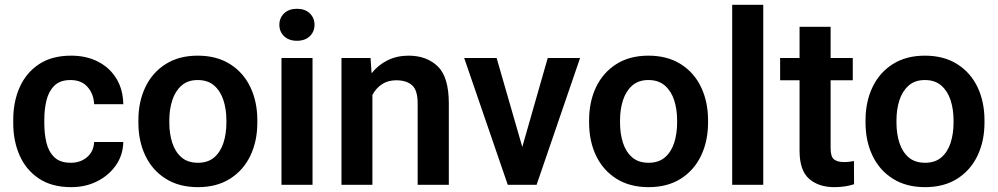

<svg xmlns="http://www.w3.org/2000/svg" viewBox="-20 -770 4157 800"><path d="M274.9 -91.8Q315.9 -91.8 343.3 -115.7Q370.6 -139.6 372.1 -178.2H493.7Q492.7 -124.5 463.4 -82Q434.1 -39.6 385.5 -14.9Q336.9 9.8 276.9 9.8Q195.8 9.8 142.1 -26.1Q88.4 -62 61.8 -122.3Q35.2 -182.6 35.2 -256.3V-272Q35.2 -345.7 61.8 -406Q88.4 -466.3 142.1 -502.2Q195.8 -538.1 276.4 -538.1Q340.3 -538.1 388.9 -512.9Q437.5 -487.8 465.1 -442.4Q492.7 -397 493.7 -335.9H372.1Q370.6 -377.9 345.2 -407.2Q319.8 -436.5 273.9 -436.5Q230 -436.5 206.3 -412.8Q182.6 -389.2 173.6 -351.6Q164.6 -314 164.6 -272V-256.3Q164.6 -213.9 173.3 -176.3Q182.1 -138.7 206.1 -115.2Q230 -91.8 274.9 -91.8Z M556.6 -258.8V-269Q556.6 -346.2 585.7 -407Q614.7 -467.8 670.2 -502.9Q725.6 -538.1 803.7 -538.1Q882.8 -538.1 938.5 -502.9Q994.1 -467.8 1023.2 -407Q1052.2 -346.2 1052.2 -269V-258.8Q1052.2 -182.1 1023.2 -121.3Q994.1 -60.5 938.7 -25.4Q883.3 9.8 804.7 9.8Q726.1 9.8 670.4 -25.4Q614.7 -60.5 585.7 -121.3Q556.6 -182.1 556.6 -258.8ZM685.5 -269V-258.8Q685.5 -212.9 697.8 -175Q710 -137.2 736.1 -114.5Q762.2 -91.8 804.7 -91.8Q846.7 -91.8 872.8 -114.5Q898.9 -137.2 911.1 -175Q923.3 -212.9 923.3 -258.8V-269Q923.3 -314 911.1 -352.1Q898.9 -390.1 872.6 -413.3Q846.2 -436.5 803.7 -436.5Q762.2 -436.5 736.1 -413.3Q710 -390.1 697.8 -352.1Q685.5 -314 685.5 -269Z M1144 -666.5Q1144 -695.3 1163.8 -714.4Q1183.6 -733.4 1217.3 -733.4Q1251 -733.4 1270.8 -714.4Q1290.5 -695.3 1290.5 -666.5Q1290.5 -638.2 1270.8 -619.1Q1251 -600.1 1217.3 -600.1Q1183.6 -600.1 1163.8 -619.1Q1144 -638.2 1144 -666.5ZM1282.2 -528.3V0H1152.8V-528.3Z M1630.9 -435.5Q1596.2 -435.5 1571.3 -418.9Q1546.4 -402.3 1531.7 -374.5V0H1402.8V-528.3H1523.9L1528.3 -464.8Q1555.7 -499.5 1595 -518.8Q1634.3 -538.1 1682.1 -538.1Q1757.8 -538.1 1804 -493.4Q1850.1 -448.7 1850.1 -338.9V0H1720.2V-339.8Q1720.2 -394 1697 -414.8Q1673.8 -435.5 1630.9 -435.5Z M2049.3 -528.3 2156.2 -157.7 2262.2 -528.3H2397L2215.8 0H2095.7L1914.1 -528.3Z M2434.6 -258.8V-269Q2434.6 -346.2 2463.6 -407Q2492.7 -467.8 2548.1 -502.9Q2603.5 -538.1 2681.6 -538.1Q2760.7 -538.1 2816.4 -502.9Q2872.1 -467.8 2901.1 -407Q2930.2 -346.2 2930.2 -269V-258.8Q2930.2 -182.1 2901.1 -121.3Q2872.1 -60.5 2816.7 -25.4Q2761.2 9.8 2682.6 9.8Q2604 9.8 2548.3 -25.4Q2492.7 -60.5 2463.6 -121.3Q2434.6 -182.1 2434.6 -258.8ZM2563.5 -269V-258.8Q2563.5 -212.9 2575.7 -175Q2587.9 -137.2 2614 -114.5Q2640.1 -91.8 2682.6 -91.8Q2724.6 -91.8 2750.7 -114.5Q2776.9 -137.2 2789.1 -175Q2801.3 -212.9 2801.3 -258.8V-269Q2801.3 -314 2789.1 -352.1Q2776.9 -390.1 2750.5 -413.3Q2724.1 -436.5 2681.6 -436.5Q2640.1 -436.5 2614 -413.3Q2587.9 -390.1 2575.7 -352.1Q2563.5 -314 2563.5 -269Z M3160.2 -750V0H3030.8V-750Z M3533.2 -528.3V-435.5H3440.9V-152.3Q3440.9 -116.7 3455.3 -105.7Q3469.7 -94.7 3496.6 -94.7Q3509.3 -94.7 3520 -96.2Q3530.8 -97.7 3538.1 -99.1L3538.6 -2.4Q3522.5 2.9 3502.2 6.3Q3481.9 9.8 3456.5 9.8Q3391.1 9.8 3351.3 -24.9Q3311.5 -59.6 3311.5 -142.1V-435.5H3230.5V-528.3H3311.5V-658.2H3440.9V-528.3Z M3586.4 -258.8V-269Q3586.4 -346.2 3615.5 -407Q3644.5 -467.8 3700 -502.9Q3755.4 -538.1 3833.5 -538.1Q3912.6 -538.1 3968.3 -502.9Q4023.9 -467.8 4053 -407Q4082 -346.2 4082 -269V-258.8Q4082 -182.1 4053 -121.3Q4023.9 -60.5 3968.5 -25.4Q3913.1 9.8 3834.5 9.8Q3755.9 9.8 3700.2 -25.4Q3644.5 -60.5 3615.5 -121.3Q3586.4 -182.1 3586.4 -258.8ZM3715.3 -269V-258.8Q3715.3 -212.9 3727.5 -175Q3739.7 -137.2 3765.9 -114.5Q3792 -91.8 3834.5 -91.8Q3876.5 -91.8 3902.6 -114.5Q3928.7 -137.2 3940.9 -175Q3953.1 -212.9 3953.1 -258.8V-269Q3953.1 -314 3940.9 -352.1Q3928.7 -390.1 3902.3 -413.3Q3876 -436.5 3833.5 -436.5Q3792 -436.5 3765.9 -413.3Q3739.7 -390.1 3727.5 -352.1Q3715.3 -314 3715.3 -269Z"/></svg>

Font: Vazirmatn RD UI SemiBold
Style: Regular
Weight: 600
Designer: Saber Rastikerdar
Foundry: Saber Rastikerdar
Version: Version 33.003